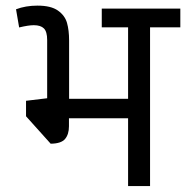

<svg xmlns="http://www.w3.org/2000/svg" viewBox="-20 -646 645 666"><path d="M605.5 -551.3H500.5V-0.5H424.3V-235.8H219.2V-208Q219.2 -180.2 205.8 -164.1Q192.4 -147.9 155.8 -147.5L70.3 -242.7V-296.4L143.6 -305.2V-507.3Q143.6 -536.1 132.3 -547.4Q121.1 -558.6 97.2 -558.6Q78.6 -558.6 46.4 -550.8L35.6 -613.8Q68.8 -626.5 109.9 -626.5Q156.7 -626.5 180.9 -609.4Q205.1 -592.3 212.4 -566.7Q219.7 -541 219.7 -505.4V-303.2H424.3V-551.3H333V-616.2H605.5Z"/></svg>

Font: Varta
Style: Regular
Weight: 400
Designer: Joana Correia, Viktoriya Grabowska, Eben Sorkin
Foundry: Sorkin Type
Version: Version 1.002; ttfautohint (v1.3) -l 8 -r 24 -G 200 -x 12 -H